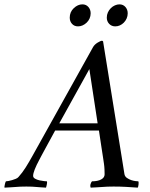

<svg xmlns="http://www.w3.org/2000/svg" viewBox="-77 -858 689 881"><path d="M350 -642 71 -141Q56 -114 41 -90Q26 -66 8 -46Q4 -41 -4.5 -37.5Q-13 -34 -21.5 -31.5Q-30 -29 -38 -27.5Q-46 -26 -50 -26Q-52 -23 -53 -19Q-54 -15 -55 -10.5Q-56 -6 -56.5 -2Q-57 2 -56 3Q-40 2 -28.5 1.5Q-17 1 -6 0Q5 -1 16.5 -1.5Q28 -2 44 -2Q59 -2 70 -1.5Q81 -1 90.5 0Q100 1 110 1.5Q120 2 134 3Q135 1 136 -3.5Q137 -8 138 -12.5Q139 -17 139 -21Q139 -25 138 -26Q135 -26 125 -27Q115 -28 104 -30.5Q93 -33 84 -38Q75 -43 75 -51Q75 -62 82.5 -81Q90 -100 104 -126Q107 -132 114 -145Q121 -158 130.5 -175.5Q140 -193 151.5 -214Q163 -235 176 -259Q177 -259 180 -259Q183 -259 184 -259Q190 -259 202.5 -259Q215 -259 229.5 -259Q244 -259 257 -259Q270 -259 277 -259H321Q324 -259 330.5 -259Q337 -259 344.5 -259Q352 -259 358.5 -259Q365 -259 368 -259Q369 -259 370.5 -259Q372 -259 373 -259Q375 -259 377 -259Q383 -219 388 -186Q392 -158 396 -134Q400 -110 400 -107Q402 -93 402.5 -79.5Q403 -66 403 -58Q403 -43 387 -34.5Q371 -26 345 -26Q343 -24 341 -20Q339 -16 338 -11.5Q337 -7 337.5 -3Q338 1 339 3Q356 2 368 1.5Q380 1 391.5 0Q403 -1 415.5 -1.5Q428 -2 444 -2Q475 -2 501 -0.5Q527 1 555 3Q557 1 558.5 -10Q560 -21 558 -26Q555 -26 545.5 -27Q536 -28 525.5 -31.5Q515 -35 505.5 -41.5Q496 -48 494 -59Q493 -62 490.5 -81Q488 -100 483 -128L396 -668Q395 -669 394 -670Q393 -671 391 -671Q385 -671 371 -662.5Q357 -654 350 -642ZM333 -541 371 -292Q369 -292 368 -292Q367 -292 365.5 -292Q364 -292 364 -292Q358 -292 345.5 -292Q333 -292 320 -292Q307 -292 294.5 -292Q282 -292 276 -292Q272 -292 261.5 -292Q251 -292 239 -292Q227 -292 216.5 -292Q206 -292 203 -292Q202 -292 201 -292Q200 -292 198 -292Q197 -292 195 -292ZM413 -777Q413 -760 424 -748.5Q435 -737 452 -737Q463 -737 473 -741.5Q483 -746 491 -754Q499 -762 504 -773Q509 -784 509 -797Q509 -814 498.5 -826Q488 -838 471 -838Q461 -838 450.5 -833.5Q440 -829 431.5 -820.5Q423 -812 418 -801Q413 -790 413 -777ZM243 -777Q243 -760 253.5 -748.5Q264 -737 281 -737Q292 -737 302 -741.5Q312 -746 320.5 -754Q329 -762 334 -773Q339 -784 339 -797Q339 -814 328.5 -826Q318 -838 301 -838Q280 -838 261.5 -820.5Q243 -803 243 -777Z"/></svg>

Font: Vermiglione
Style: Italic
Weight: 400
Italic angle: -11°
Version: Version 1.105